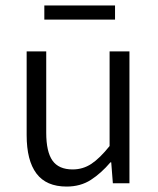

<svg xmlns="http://www.w3.org/2000/svg" viewBox="-20 -674 580 706"><path d="M225 12Q150 12 114 -36Q78 -84 78 -177V-485H150V-186Q150 -116 173 -83.5Q196 -51 247 -51Q285 -51 316 -71.5Q347 -92 383 -137V-485H456V0H395L389 -77H386Q352 -37 314 -12.5Q276 12 225 12ZM143 -602V-654H403V-602Z"/></svg>

Font: Assistant ExtraLight
Style: Regular
Weight: 400
Version: Version 3.000